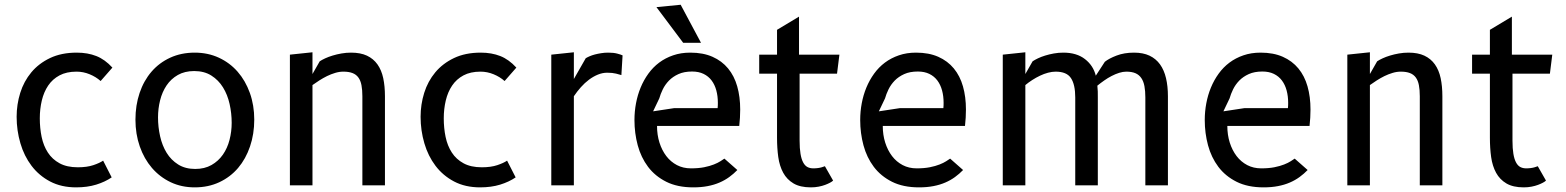

<svg xmlns="http://www.w3.org/2000/svg" viewBox="-20 -780 6590 808"><path d="M403.5 -439Q384 -456.5 357.2 -467.5Q330.5 -478.5 302 -478.5Q260 -478.5 230.5 -462.8Q201 -447 182.8 -420Q164.5 -393 156 -357.2Q147.5 -321.5 147.5 -282Q147.5 -241 155.2 -203.8Q163 -166.5 181.5 -138Q200 -109.5 230.8 -92.8Q261.5 -76 307.5 -76Q346 -76 372.8 -85Q399.5 -94 414 -104L450 -33.5Q422 -14.5 384.8 -3Q347.5 8.5 300.5 8.5Q238 8.5 191 -16.2Q144 -41 112.8 -82.2Q81.5 -123.5 65.8 -177.2Q50 -231 50 -288.5Q50 -340.5 65.2 -389.2Q80.5 -438 111.8 -475.5Q143 -513 190.8 -535.8Q238.5 -558.5 303 -558.5Q349 -558.5 385.2 -544.2Q421.5 -530 453 -495.5Z M799.5 8.5Q744 8.5 698.2 -13.2Q652.5 -35 619.5 -73.2Q586.5 -111.5 568.2 -163.8Q550 -216 550 -276.5Q550 -337 567.5 -388.8Q585 -440.5 617.5 -478.2Q650 -516 696.2 -537.2Q742.5 -558.5 799.5 -558.5Q855 -558.5 901 -537.2Q947 -516 980 -478.2Q1013 -440.5 1031.5 -388.8Q1050 -337 1050 -276.5Q1050 -216 1032.2 -163.8Q1014.5 -111.5 982 -73.2Q949.5 -35 903 -13.2Q856.5 8.5 799.5 8.5ZM955 -263Q955 -303.5 946.2 -342.5Q937.5 -381.5 918.5 -412.2Q899.5 -443 869.5 -462Q839.5 -481 797.5 -481Q757.5 -481 728.5 -464.5Q699.5 -448 681 -420.5Q662.5 -393 653.8 -358Q645 -323 645 -286Q645 -245.5 653.8 -206.5Q662.5 -167.5 681.2 -137Q700 -106.5 729.8 -87.8Q759.5 -69 801.5 -69Q841 -69 870 -85.5Q899 -102 918 -129.2Q937 -156.5 946 -191.5Q955 -226.5 955 -263Z M1295 0H1200V-550L1295 -560V-468.5L1325.5 -522Q1334.5 -528 1348.5 -534.5Q1362.5 -541 1379.8 -546.2Q1397 -551.5 1417 -555Q1437 -558.5 1457.5 -558.5Q1497 -558.5 1524.2 -545.8Q1551.5 -533 1568.5 -509Q1585.5 -485 1592.8 -451Q1600 -417 1600 -375V0H1505V-375Q1505 -402 1501.2 -421.5Q1497.5 -441 1488.2 -453.8Q1479 -466.5 1463.5 -472.5Q1448 -478.5 1425 -478.5Q1408 -478.5 1390.5 -473.2Q1373 -468 1356.2 -459.8Q1339.5 -451.5 1323.8 -441.5Q1308 -431.5 1295 -422Z M2103.5 -439Q2084 -456.5 2057.2 -467.5Q2030.5 -478.5 2002 -478.5Q1960 -478.5 1930.5 -462.8Q1901 -447 1882.8 -420Q1864.5 -393 1856 -357.2Q1847.5 -321.5 1847.5 -282Q1847.5 -241 1855.2 -203.8Q1863 -166.5 1881.5 -138Q1900 -109.5 1930.8 -92.8Q1961.5 -76 2007.5 -76Q2046 -76 2072.8 -85Q2099.5 -94 2114 -104L2150 -33.5Q2122 -14.5 2084.8 -3Q2047.5 8.5 2000.5 8.5Q1938 8.5 1891 -16.2Q1844 -41 1812.8 -82.2Q1781.5 -123.5 1765.8 -177.2Q1750 -231 1750 -288.5Q1750 -340.5 1765.2 -389.2Q1780.5 -438 1811.8 -475.5Q1843 -513 1890.8 -535.8Q1938.5 -558.5 2003 -558.5Q2049 -558.5 2085.2 -544.2Q2121.5 -530 2153 -495.5Z M2535.5 -474Q2515.5 -474 2496 -466Q2476.5 -458 2458.5 -444.5Q2440.5 -431 2424.5 -413Q2408.5 -395 2395 -375V0H2300V-550L2395 -560V-447.5L2445 -535Q2451.5 -539 2461.2 -543.2Q2471 -547.5 2483.5 -550.8Q2496 -554 2510.2 -556.2Q2524.5 -558.5 2539.5 -558.5Q2562 -558.5 2577.2 -554.5Q2592.5 -550.5 2600 -547L2595 -464Q2587.5 -466.5 2572.5 -470.2Q2557.5 -474 2535.5 -474Z M3083 -64.5Q3067.5 -48.5 3049 -35Q3030.5 -21.5 3008 -11.8Q2985.5 -2 2958.2 3.2Q2931 8.5 2897.5 8.5Q2831 8.5 2784 -15Q2737 -38.5 2707.2 -78Q2677.5 -117.5 2663.8 -168.5Q2650 -219.5 2650 -275Q2650 -310.5 2656.5 -345.2Q2663 -380 2676 -411.5Q2689 -443 2708.5 -470Q2728 -497 2754 -516.5Q2780 -536 2812.8 -547.2Q2845.5 -558.5 2885 -558.5Q2939 -558.5 2978.5 -541Q3018 -523.5 3044 -492Q3070 -460.5 3082.5 -416.5Q3095 -372.5 3095 -319Q3095 -303.5 3094 -285Q3093 -266.5 3091 -250H2745Q2745 -212.5 2755.2 -180Q2765.5 -147.5 2784 -123.2Q2802.5 -99 2828.8 -85.2Q2855 -71.5 2887.5 -71.5Q2919.5 -71.5 2943.2 -76.2Q2967 -81 2984 -87.8Q3001 -94.5 3011.8 -101.5Q3022.5 -108.5 3028.5 -112.5ZM3000 -325Q3000.5 -330.5 3000.8 -336Q3001 -341.5 3001 -347Q3001 -375.5 2994.5 -399.5Q2988 -423.5 2974.8 -441.2Q2961.5 -459 2941 -469Q2920.5 -479 2892.5 -479Q2859 -479 2835.2 -468.2Q2811.5 -457.5 2795.2 -440.8Q2779 -424 2769.2 -404Q2759.5 -384 2754.5 -366L2728.5 -311.5L2817.5 -325ZM2930 -600H2855L2742.5 -750L2844.5 -760Z M3345 -188Q3345 -155 3348.8 -132.8Q3352.5 -110.5 3359.8 -96.8Q3367 -83 3377.8 -77.2Q3388.5 -71.5 3402.5 -71.5Q3413.5 -71.5 3422.5 -72.8Q3431.5 -74 3438 -76Q3445.5 -78 3451.5 -80.5L3486 -20Q3482 -16 3473.2 -11.2Q3464.5 -6.5 3452.5 -2Q3440.5 2.5 3425.2 5.5Q3410 8.5 3392.5 8.5Q3347.5 8.5 3319.5 -8Q3291.5 -24.5 3276 -53Q3260.5 -81.5 3255.2 -119.2Q3250 -157 3250 -200V-470H3175V-550H3250V-654.5L3342.5 -710V-550H3512.5L3502.5 -470H3345Z M4033 -64.5Q4017.5 -48.5 3999 -35Q3980.5 -21.5 3958 -11.8Q3935.5 -2 3908.2 3.2Q3881 8.5 3847.5 8.5Q3781 8.5 3734 -15Q3687 -38.5 3657.2 -78Q3627.5 -117.5 3613.8 -168.5Q3600 -219.5 3600 -275Q3600 -310.5 3606.5 -345.2Q3613 -380 3626 -411.5Q3639 -443 3658.5 -470Q3678 -497 3704 -516.5Q3730 -536 3762.8 -547.2Q3795.5 -558.5 3835 -558.5Q3889 -558.5 3928.5 -541Q3968 -523.5 3994 -492Q4020 -460.5 4032.5 -416.5Q4045 -372.5 4045 -319Q4045 -303.5 4044 -285Q4043 -266.5 4041 -250H3695Q3695 -212.5 3705.2 -180Q3715.5 -147.5 3734 -123.2Q3752.5 -99 3778.8 -85.2Q3805 -71.5 3837.5 -71.5Q3869.5 -71.5 3893.2 -76.2Q3917 -81 3934 -87.8Q3951 -94.5 3961.8 -101.5Q3972.5 -108.5 3978.5 -112.5ZM3950 -325Q3950.5 -330.5 3950.8 -336Q3951 -341.5 3951 -347Q3951 -375.5 3944.5 -399.5Q3938 -423.5 3924.8 -441.2Q3911.5 -459 3891 -469Q3870.5 -479 3842.5 -479Q3809 -479 3785.2 -468.2Q3761.5 -457.5 3745.2 -440.8Q3729 -424 3719.2 -404Q3709.5 -384 3704.5 -366L3678.5 -311.5L3767.5 -325Z M4295 0H4200V-550L4295 -560V-468.5L4325.5 -522Q4334.5 -528 4348 -534.5Q4361.5 -541 4378.5 -546.2Q4395.5 -551.5 4415 -555Q4434.5 -558.5 4455 -558.5Q4511 -558.5 4546 -531.2Q4581 -504 4591.5 -461.5L4629.5 -520Q4647 -534 4679 -546.2Q4711 -558.5 4752.5 -558.5Q4790.5 -558.5 4817.5 -545.8Q4844.5 -533 4861.8 -509Q4879 -485 4887 -451Q4895 -417 4895 -375V0H4800V-370Q4800 -397 4796.2 -417.2Q4792.5 -437.5 4783.2 -451.2Q4774 -465 4758.5 -471.8Q4743 -478.5 4720 -478.5Q4705.5 -478.5 4689.8 -473.5Q4674 -468.5 4658 -460.2Q4642 -452 4626.8 -441.2Q4611.5 -430.5 4598 -419.5Q4599.5 -405 4599.8 -395.2Q4600 -385.5 4600 -370V0H4505V-370Q4505 -424 4487 -451.2Q4469 -478.5 4422.5 -478.5Q4407.5 -478.5 4390.5 -474Q4373.5 -469.5 4356.8 -461.5Q4340 -453.5 4324 -443.2Q4308 -433 4295 -422Z M5483 -64.5Q5467.5 -48.5 5449 -35Q5430.5 -21.5 5408 -11.8Q5385.5 -2 5358.2 3.2Q5331 8.5 5297.5 8.5Q5231 8.5 5184 -15Q5137 -38.5 5107.2 -78Q5077.5 -117.5 5063.8 -168.5Q5050 -219.5 5050 -275Q5050 -310.5 5056.5 -345.2Q5063 -380 5076 -411.5Q5089 -443 5108.5 -470Q5128 -497 5154 -516.5Q5180 -536 5212.8 -547.2Q5245.5 -558.5 5285 -558.5Q5339 -558.5 5378.5 -541Q5418 -523.5 5444 -492Q5470 -460.5 5482.5 -416.5Q5495 -372.5 5495 -319Q5495 -303.5 5494 -285Q5493 -266.5 5491 -250H5145Q5145 -212.5 5155.2 -180Q5165.5 -147.5 5184 -123.2Q5202.5 -99 5228.8 -85.2Q5255 -71.5 5287.5 -71.5Q5319.5 -71.5 5343.2 -76.2Q5367 -81 5384 -87.8Q5401 -94.5 5411.8 -101.5Q5422.5 -108.5 5428.5 -112.5ZM5400 -325Q5400.5 -330.5 5400.8 -336Q5401 -341.5 5401 -347Q5401 -375.5 5394.5 -399.5Q5388 -423.5 5374.8 -441.2Q5361.5 -459 5341 -469Q5320.5 -479 5292.5 -479Q5259 -479 5235.2 -468.2Q5211.5 -457.5 5195.2 -440.8Q5179 -424 5169.2 -404Q5159.5 -384 5154.5 -366L5128.5 -311.5L5217.5 -325Z M5745 0H5650V-550L5745 -560V-468.5L5775.5 -522Q5784.5 -528 5798.5 -534.5Q5812.5 -541 5829.8 -546.2Q5847 -551.5 5867 -555Q5887 -558.5 5907.5 -558.5Q5947 -558.5 5974.2 -545.8Q6001.5 -533 6018.5 -509Q6035.5 -485 6042.8 -451Q6050 -417 6050 -375V0H5955V-375Q5955 -402 5951.2 -421.5Q5947.5 -441 5938.2 -453.8Q5929 -466.5 5913.5 -472.5Q5898 -478.5 5875 -478.5Q5858 -478.5 5840.5 -473.2Q5823 -468 5806.2 -459.8Q5789.5 -451.5 5773.8 -441.5Q5758 -431.5 5745 -422Z M6345 -188Q6345 -155 6348.8 -132.8Q6352.5 -110.5 6359.8 -96.8Q6367 -83 6377.8 -77.2Q6388.5 -71.5 6402.5 -71.5Q6413.5 -71.5 6422.5 -72.8Q6431.5 -74 6438 -76Q6445.5 -78 6451.5 -80.5L6486 -20Q6482 -16 6473.2 -11.2Q6464.5 -6.5 6452.5 -2Q6440.5 2.5 6425.2 5.5Q6410 8.5 6392.5 8.5Q6347.5 8.5 6319.5 -8Q6291.5 -24.5 6276 -53Q6260.5 -81.5 6255.2 -119.2Q6250 -157 6250 -200V-470H6175V-550H6250V-654.5L6342.5 -710V-550H6512.5L6502.5 -470H6345Z"/></svg>

Font: B612
Style: Regular
Weight: 400
Designer: Nicolas Chauveau, Thomas Paillot, Jonathan Favre-Lamarine, Jean-Luc Vinot
Foundry: AIRBUS
Version: Version 1.008